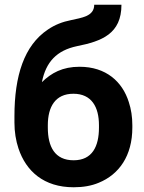

<svg xmlns="http://www.w3.org/2000/svg" viewBox="-20 -781 609 811"><path d="M157 -434C174 -520 220 -568 305 -586C410 -607 493 -638 493 -761H378C378 -711 323 -706 280 -696C244 -689 211 -676 182 -656C82 -589 41 -461 41 -290V-263C41 -224 47 -187 58 -154C90 -58 165 10 291 10C331 10 366 4 397 -9C483 -44 539 -123 539 -242V-252C539 -287 534 -320 524 -350C497 -436 428 -499 316 -499C244 -499 197 -473 157 -434ZM398 -252V-242C398 -163 370 -104 291 -104C211 -104 182 -162 182 -242V-252C182 -329 213 -385 290 -385C367 -385 398 -329 398 -252Z"/></svg>

Font: Asimov
Style: Regular
Weight: 500
Designer: Google
Version: Version 2.000980; 2014